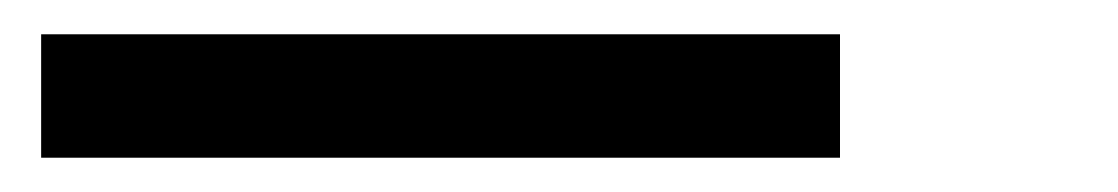

<svg xmlns="http://www.w3.org/2000/svg" viewBox="-20 28 652 112"><path d="M4 120V48H470V120Z"/></svg>

Font: Space Mono
Style: Italic
Weight: 400
Italic angle: -12°
Monospace: yes
Designer: Colophon Foundry + Benjamin Critton
Foundry: Colophon Foundry & Benjamin Critton
Version: Version 1.003; ttfautohint (v1.8.4.7-5d5b)